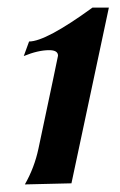

<svg xmlns="http://www.w3.org/2000/svg" viewBox="-20 -486 318 509"><path d="M45.9 2.9Q71.3 -41.5 82 -92.3Q133.8 -336.4 133.8 -338.4Q133.8 -353 110.4 -353Q81.1 -353 43 -337.4L57.1 -376Q101.6 -376 225.1 -465.8H268.6L169.4 0Z"/></svg>

Font: Balgruf
Style: Italic
Weight: 500
Italic angle: -12°
Designer: Paul James Miller
Foundry: High-Logic / Made with FontCreator
Version: Version 1.201;March 28, 2021;FontCreator 13.0.0.2683 64-bit